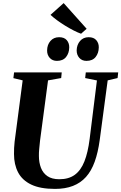

<svg xmlns="http://www.w3.org/2000/svg" viewBox="-20 -1211 784 1241"><path d="M676 -691.5 624.5 -306Q613.5 -225 592 -165.5Q570.5 -106 535.8 -67.2Q501 -28.5 451.2 -9.2Q401.5 10 335.5 10Q240 10 181.8 -18Q123.5 -46 97 -96.8Q70.5 -147.5 70.5 -215.5Q70.5 -234.5 71.2 -254.5Q72 -274.5 74.5 -295.5L126.5 -691.5L66.5 -706L71 -743H379L375.5 -706.5L290.5 -691.5L239 -303.5Q236 -275 233.5 -249.2Q231 -223.5 231.5 -203Q231.5 -161 244.5 -126.8Q257.5 -92.5 286.5 -72.5Q315.5 -52.5 363.5 -52.5Q424 -52.5 463.2 -81Q502.5 -109.5 525.5 -167.5Q548.5 -225.5 559.5 -313.5L606.5 -691L530.5 -706.5L534.5 -743H744L740 -706.5ZM348 -817.5Q319 -817.5 301.5 -836.8Q284 -856 284.5 -885.5Q285 -922 306 -946.2Q327 -970.5 362 -970.5Q395.5 -970.5 411.8 -951.2Q428 -932 427.5 -904.5Q427 -867.5 407 -842.5Q387 -817.5 348 -817.5ZM539 -817.5Q510 -817.5 492.8 -836.8Q475.5 -856 475.5 -885.5Q476.5 -922 497.5 -946.2Q518.5 -970.5 553 -970.5Q586 -970.5 602.5 -951.2Q619 -932 618.5 -904.5Q618 -867.5 598 -842.5Q578 -817.5 539 -817.5ZM504 -993Q482.5 -1000.5 455.8 -1014.2Q429 -1028 401.2 -1045Q373.5 -1062 348.8 -1080.2Q324 -1098.5 306.5 -1115L391.5 -1191L540 -1025Z"/></svg>

Font: Merriweather 72pt ExtraBold
Style: Italic
Weight: 800
Italic angle: -7.8°
Version: Version 2.101